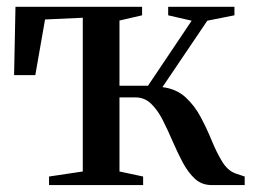

<svg xmlns="http://www.w3.org/2000/svg" viewBox="-20 -532 728 552"><path d="M121 0V-24.5L218 -39V-481L109.5 -476L81.5 -316H20.5L24.5 -512.5H388.5V-488L323.5 -473V-285.5H405.5L531 -472.5L463.5 -488V-512.5H654V-488L576 -472.5L447 -281.5Q487 -276.5 513.2 -252.5Q539.5 -228.5 557.2 -195Q575 -161.5 589 -127.2Q603 -93 619 -67Q635 -41 658 -33L683.5 -24.5V0H587.5Q560 0 540.2 -18.2Q520.5 -36.5 505.2 -65.2Q490 -94 476.2 -126Q462.5 -158 447.8 -187Q433 -216 414.2 -234Q395.5 -252 369 -252H323.5V-39L391.5 -24.5V0Z"/></svg>

Font: Merriweather 120pt Medium
Style: Regular
Weight: 500
Version: Version 2.100